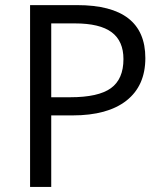

<svg xmlns="http://www.w3.org/2000/svg" viewBox="-20 -734 642 754"><path d="M550.8 -505.9Q550.8 -397.5 476.8 -339.1Q402.8 -280.8 265.1 -280.8H181.2V0H98.1V-713.9H283.2Q550.8 -713.9 550.8 -505.9ZM181.2 -352.1H255.9Q366.2 -352.1 415.5 -387.7Q464.8 -423.3 464.8 -502Q464.8 -572.8 418.5 -607.4Q372.1 -642.1 273.9 -642.1H181.2Z"/></svg>

Font: Zoram GWebM
Style: Regular
Weight: 400
Foundry: Ascender Corporation
Version: Version 1.000